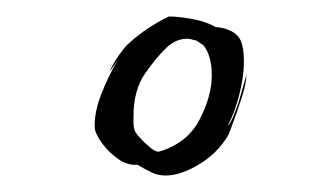

<svg xmlns="http://www.w3.org/2000/svg" viewBox="-20 -664 403 233"><path d="M181 -451Q172 -451 164.5 -454.5Q157 -458 147 -464Q135 -463 123.5 -471Q112 -479 104 -490Q96 -501 95 -508Q94 -527 103 -550Q112 -573 123 -591L113 -577Q116 -585 124 -596.5Q132 -608 137 -612Q158 -631 185 -644Q196 -644 213 -641Q230 -638 242 -631Q250 -631 259 -627Q268 -623 272 -615Q276 -606 276 -590Q276 -570 270 -547.5Q264 -525 256 -511Q260 -515 263 -522.5Q266 -530 269 -538L279 -573Q279 -563 273.5 -546Q268 -529 263 -515.5Q258 -502 257 -500Q244 -478 221.5 -464.5Q199 -451 181 -451ZM173 -480Q207 -490 222 -518.5Q237 -547 237 -573Q237 -596 227 -609L218 -615H217Q211 -617 207 -617Q195 -617 184 -608Q171 -596 156.5 -575.5Q142 -555 142 -523Q142 -519 142 -515Q142 -511 143 -507Q144 -502 156 -490.5Q168 -479 173 -480Z"/></svg>

Font: Smooch
Style: Regular
Weight: 400
Designer: Robert E. Leuschke
Foundry: Robert E. Leuschke
Version: Version 1.010; ttfautohint (v1.8.3)